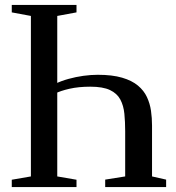

<svg xmlns="http://www.w3.org/2000/svg" viewBox="-20 -763 718 783"><path d="M205 -421Q229.5 -433 259.2 -441.2Q289 -449.5 320 -453.8Q351 -458 378.5 -458Q438 -458 478 -446.2Q518 -434.5 542.5 -414Q567 -393.5 579.2 -367.2Q591.5 -341 595.8 -311.2Q600 -281.5 600 -251V-43.5L657.5 -30.5V0H409V-30.5L490.5 -43.5V-228Q490.5 -266.5 487.2 -299.2Q484 -332 470.8 -357Q457.5 -382 428.5 -395.8Q399.5 -409.5 348 -409.5Q300.5 -409.5 263.2 -401Q226 -392.5 205 -381.5ZM106 -43.5V-698L28 -712.5V-743H292V-712.5L213.5 -698V-43.5L292 -30V0H28V-30Z"/></svg>

Font: Merriweather 96pt
Style: Regular
Weight: 400
Version: Version 2.100